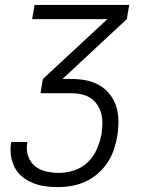

<svg xmlns="http://www.w3.org/2000/svg" viewBox="-20 -540 640 783"><path d="M217 223Q190 223 164 219.5Q138 216 114.5 206.5Q91 197 71.5 181.5Q52 166 40.5 144Q29 122 25 96.5Q21 71 25 44L26 39H91V42Q86 70 94.5 95.5Q103 121 122 137Q141 153 167.5 159Q194 165 221 165Q252 165 283.5 154.5Q315 144 338.5 121Q362 98 375 68Q388 38 394 7Q397 -14 397.5 -35.5Q398 -57 393 -76.5Q388 -96 376.5 -113Q365 -130 349 -140.5Q333 -151 312 -155.5Q291 -160 270 -160H145L155 -218L418 -462H111L121 -520H507L497 -462L235 -218H270Q301 -218 330.5 -212.5Q360 -207 385 -192.5Q410 -178 428 -155Q446 -132 454.5 -104Q463 -76 463 -45Q463 -14 458 17Q453 44 443.5 72Q434 100 417.5 124.5Q401 149 377.5 169Q354 189 327.5 201Q301 213 273 218Q245 223 217 223Z"/></svg>

Font: Iosevka Aile Light Oblique
Style: Regular
Weight: 300
Italic angle: -9°
Designer: Belleve Invis
Foundry: Belleve Invis
Version: Version 31.1.0; ttfautohint (v1.8.4)